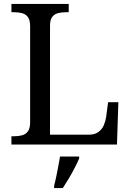

<svg xmlns="http://www.w3.org/2000/svg" viewBox="-20 -734 663 975"><path d="M38 0V-42H51Q74 -42 92.5 -47Q111 -52 122 -67.5Q133 -83 133 -114V-600Q133 -632 122 -647Q111 -662 92.5 -667Q74 -672 51 -672H38V-714H329V-672H316Q294 -672 275.5 -667.5Q257 -663 245.5 -648.5Q234 -634 234 -604V-50H431Q461 -50 479.5 -63.5Q498 -77 507 -98Q516 -119 519 -140L529 -215H581L574 0ZM255 208Q261 186 266 161Q271 136 276 110.5Q281 85 285 61H382V71Q373 92 359 119Q345 146 329 173Q313 200 299 221H255Z"/></svg>

Font: Noto Serif Kannada
Style: Regular
Weight: 400
Designer: Universal Thirst, Indian Type Foundry and the Monotype Design Team
Foundry: Monotype Imaging Inc.
Version: Version 2.003